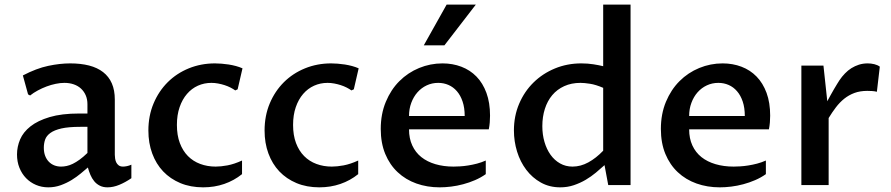

<svg xmlns="http://www.w3.org/2000/svg" viewBox="-20 -802 3862 832"><path d="M360.8 -76.2Q348.1 -65.4 330.3 -50.5Q312.5 -35.6 290.8 -22.2Q269 -8.8 243.4 0.5Q217.8 9.8 189.5 9.8Q160.6 9.8 136 -0.7Q111.3 -11.2 93 -30Q74.7 -48.8 64.2 -75Q53.7 -101.1 53.7 -132.8Q53.7 -166 67.1 -197.8Q80.6 -229.5 112.1 -254.4Q143.6 -279.3 195.3 -294.7Q247.1 -310.1 323.2 -310.1H358.9V-350.1Q358.9 -371.6 351.6 -388.7Q344.2 -405.8 331.1 -418Q317.9 -430.2 299.6 -436.5Q281.2 -442.9 258.8 -442.9Q241.2 -442.9 221.2 -438.7Q201.2 -434.6 181.6 -427.2Q162.1 -419.9 143.6 -409.9Q125 -399.9 110.4 -388.2L101.6 -393.1L79.1 -475.1Q138.2 -505.9 189 -516.6Q239.7 -527.3 284.2 -527.3Q330.1 -527.3 366 -518.1Q401.9 -508.8 426.8 -489.5Q451.7 -470.2 464.6 -440.7Q477.5 -411.1 477.5 -370.6V-131.3Q477.5 -124 478.8 -115.2Q480 -106.4 483.6 -98.6Q487.3 -90.8 494.4 -85.4Q501.5 -80.1 513.2 -80.1Q520 -80.1 529.8 -82Q539.6 -84 549.3 -88.4V-29.8Q522.9 -11.7 496.8 -1Q470.7 9.8 445.8 9.8Q426.3 9.8 412.1 2.4Q397.9 -4.9 388.2 -16.8Q378.4 -28.8 371.8 -44.2Q365.2 -59.6 360.8 -76.2ZM358.9 -252.4H328.1Q277.3 -252.4 246.3 -245.4Q215.3 -238.3 198.2 -225.8Q181.2 -213.4 175.5 -197Q169.9 -180.7 169.9 -161.6Q169.9 -141.6 175.8 -126.5Q181.6 -111.3 191.7 -101.1Q201.7 -90.8 215.3 -85.4Q229 -80.1 244.6 -80.1Q256.3 -80.1 269 -82.8Q281.7 -85.4 295.7 -92.3Q309.6 -99.1 325.2 -110.4Q340.8 -121.6 358.9 -139.2Z M1028.8 -47.4Q994.1 -19.5 951.7 -4.9Q909.2 9.8 860.4 9.8Q805.7 9.8 761.7 -8.5Q717.8 -26.9 687 -59.3Q656.2 -91.8 639.6 -137Q623 -182.1 623 -236.3Q623 -300.3 645.5 -353.8Q668 -407.2 706.8 -445.8Q745.6 -484.4 798.3 -505.9Q851.1 -527.3 911.6 -527.3Q924.8 -527.3 939.9 -526.1Q955.1 -524.9 970.9 -522.5Q986.8 -520 1002.2 -515.9Q1017.6 -511.7 1030.8 -505.9L1009.8 -415L999.5 -410.2Q990.7 -416.5 978.8 -422.6Q966.8 -428.7 953.1 -433.1Q939.5 -437.5 924.8 -440.2Q910.2 -442.9 896 -442.9Q864.7 -442.9 837.6 -430.7Q810.5 -418.5 790.3 -395Q770 -371.6 758.3 -337.6Q746.6 -303.7 746.6 -260.7Q746.6 -215.8 759.3 -182.1Q772 -148.4 794.4 -125.7Q816.9 -103 847.7 -91.6Q878.4 -80.1 914.6 -80.1Q937 -80.1 965.8 -85.4Q994.6 -90.8 1028.8 -106.4Z M1532.2 -47.4Q1497.6 -19.5 1455.1 -4.9Q1412.6 9.8 1363.8 9.8Q1309.1 9.8 1265.1 -8.5Q1221.2 -26.9 1190.4 -59.3Q1159.7 -91.8 1143.1 -137Q1126.5 -182.1 1126.5 -236.3Q1126.5 -300.3 1148.9 -353.8Q1171.4 -407.2 1210.2 -445.8Q1249 -484.4 1301.8 -505.9Q1354.5 -527.3 1415 -527.3Q1428.2 -527.3 1443.4 -526.1Q1458.5 -524.9 1474.4 -522.5Q1490.2 -520 1505.6 -515.9Q1521 -511.7 1534.2 -505.9L1513.2 -415L1502.9 -410.2Q1494.1 -416.5 1482.2 -422.6Q1470.2 -428.7 1456.5 -433.1Q1442.9 -437.5 1428.2 -440.2Q1413.6 -442.9 1399.4 -442.9Q1368.2 -442.9 1341.1 -430.7Q1314 -418.5 1293.7 -395Q1273.4 -371.6 1261.7 -337.6Q1250 -303.7 1250 -260.7Q1250 -215.8 1262.7 -182.1Q1275.4 -148.4 1297.9 -125.7Q1320.3 -103 1351.1 -91.6Q1381.8 -80.1 1418 -80.1Q1440.4 -80.1 1469.2 -85.4Q1498 -90.8 1532.2 -106.4Z M2085 -47.4Q2063.5 -32.2 2038.6 -21.5Q2013.7 -10.7 1987.3 -3.7Q1960.9 3.4 1934.8 6.6Q1908.7 9.8 1885.3 9.8Q1831.1 9.8 1784.4 -6.8Q1737.8 -23.4 1703.4 -55.7Q1668.9 -87.9 1649.4 -135Q1629.9 -182.1 1629.9 -243.2Q1629.9 -308.1 1651.9 -360.8Q1673.8 -413.6 1710.7 -450.4Q1747.6 -487.3 1796.1 -507.3Q1844.7 -527.3 1897.5 -527.3Q1941.4 -527.3 1979.2 -512.9Q2017.1 -498.5 2044.7 -470.2Q2072.3 -441.9 2087.9 -399.4Q2103.5 -356.9 2103.5 -300.8Q2103.5 -287.1 2102.3 -271.7Q2101.1 -256.3 2098.1 -241.7H1752.4Q1752.4 -202.1 1766.4 -171.9Q1780.3 -141.6 1805.7 -121.3Q1831.1 -101.1 1866.7 -90.6Q1902.3 -80.1 1945.3 -80.1Q1957.5 -80.1 1973.9 -81.1Q1990.2 -82 2008.8 -85Q2027.3 -87.9 2046.9 -93Q2066.4 -98.1 2085 -106.4ZM1993.7 -299.3Q1993.7 -335 1984.6 -361.8Q1975.6 -388.7 1960 -406.7Q1944.3 -424.8 1923.6 -433.8Q1902.8 -442.9 1878.9 -442.9Q1852.1 -442.9 1829.1 -432.1Q1806.2 -421.4 1789.1 -402.1Q1772 -382.8 1762.2 -356.4Q1752.4 -330.1 1752.4 -299.3ZM1816.4 -605.5 1915.5 -782.2H2042L1905.8 -605.5Z M2593.8 -421.4Q2562 -435.1 2536.9 -439Q2511.7 -442.9 2495.6 -442.9Q2456.1 -442.9 2425 -428.7Q2394 -414.6 2373 -389.6Q2352.1 -364.7 2341.1 -330.3Q2330.1 -295.9 2330.1 -255.4Q2330.1 -218.8 2339.4 -187Q2348.6 -155.3 2365.7 -131.3Q2382.8 -107.4 2407 -93.8Q2431.2 -80.1 2460.9 -80.1Q2496.1 -80.1 2529.5 -98.4Q2563 -116.7 2593.8 -148.9ZM2593.8 -782.2H2712.4V0H2615.7L2599.6 -86.4Q2582.5 -70.8 2562.3 -54Q2542 -37.1 2518.1 -22.9Q2494.1 -8.8 2466.6 0.5Q2439 9.8 2407.7 9.8Q2360.8 9.8 2323.7 -11Q2286.6 -31.7 2260.5 -66.2Q2234.4 -100.6 2220.7 -145Q2207 -189.5 2207 -236.8Q2207 -299.3 2229.7 -352.5Q2252.4 -405.8 2292 -444.6Q2331.5 -483.4 2384.8 -505.4Q2438 -527.3 2499 -527.3Q2526.9 -527.3 2551.5 -523.4Q2576.2 -519.5 2593.8 -515.1Z M3298.8 -47.4Q3277.3 -32.2 3252.4 -21.5Q3227.5 -10.7 3201.2 -3.7Q3174.8 3.4 3148.7 6.6Q3122.6 9.8 3099.1 9.8Q3044.9 9.8 2998.3 -6.8Q2951.7 -23.4 2917.2 -55.7Q2882.8 -87.9 2863.3 -135Q2843.8 -182.1 2843.8 -243.2Q2843.8 -308.1 2865.7 -360.8Q2887.7 -413.6 2924.6 -450.4Q2961.4 -487.3 3010 -507.3Q3058.6 -527.3 3111.3 -527.3Q3155.3 -527.3 3193.1 -512.9Q3231 -498.5 3258.5 -470.2Q3286.1 -441.9 3301.8 -399.4Q3317.4 -356.9 3317.4 -300.8Q3317.4 -287.1 3316.2 -271.7Q3314.9 -256.3 3312 -241.7H2966.3Q2966.3 -202.1 2980.2 -171.9Q2994.1 -141.6 3019.5 -121.3Q3044.9 -101.1 3080.6 -90.6Q3116.2 -80.1 3159.2 -80.1Q3171.4 -80.1 3187.7 -81.1Q3204.1 -82 3222.7 -85Q3241.2 -87.9 3260.7 -93Q3280.3 -98.1 3298.8 -106.4ZM3207.5 -299.3Q3207.5 -335 3198.5 -361.8Q3189.5 -388.7 3173.8 -406.7Q3158.2 -424.8 3137.5 -433.8Q3116.7 -442.9 3092.8 -442.9Q3065.9 -442.9 3043 -432.1Q3020 -421.4 3002.9 -402.1Q2985.8 -382.8 2976.1 -356.4Q2966.3 -330.1 2966.3 -299.3Z M3452.6 -517.6H3548.3L3564.9 -363.3Q3571.8 -376 3579.1 -389.4Q3586.4 -402.8 3593.8 -415.3Q3601.1 -427.7 3607.4 -438Q3613.8 -448.2 3618.2 -455.1Q3628.4 -470.2 3641.4 -483.6Q3654.3 -497.1 3669.4 -506.6Q3684.6 -516.1 3702.1 -521.7Q3719.7 -527.3 3740.2 -527.3Q3754.4 -527.3 3768.6 -523.9Q3782.7 -520.5 3792.5 -513.2L3779.8 -404.3Q3771 -406.7 3759.3 -407.5Q3747.6 -408.2 3738.3 -408.2Q3707 -408.2 3682.6 -399.2Q3658.2 -390.1 3638.4 -374.3Q3618.7 -358.4 3602.3 -336.9Q3585.9 -315.4 3570.8 -290.5V0H3452.6Z"/></svg>

Font: Proza Libre
Style: Medium
Weight: 500
Designer: Jasper de Waard
Foundry: Jasper de Waard
Version: Version 1.000; ttfautohint (v1.4.1.8-43bc)